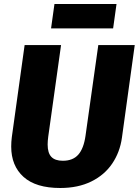

<svg xmlns="http://www.w3.org/2000/svg" viewBox="-20 -920 693 959"><path d="M589 -232Q579 -160 540.5 -103Q502 -46 436 -13.5Q370 19 281 19Q159 19 97.5 -36.5Q36 -92 36 -188Q36 -211 39 -235L103 -695H285L221 -238Q218 -216 218 -198Q218 -156 236.5 -136.5Q255 -117 294 -117Q344 -117 371 -147.5Q398 -178 407 -241L471 -695H653ZM235 -778 252 -900H562L545 -778Z"/></svg>

Font: Trujillo ExtraBold
Style: Italic
Weight: 800
Italic angle: -8°
Designer: Fira Sans original fonts by bBox Type GmbH, Carrois Corporate GbR, & Edenspiekermann AG / Changes by Cristiano Sobral
Foundry: Fira Sans original fonts by bBox Type GmbH, Carrois Corporate GbR, & Edenspiekermann AG / Changes by Cristiano Sobral
Version: Version 4.301;July 28, 2020;FontCreator 13.0.0.2655 64-bit